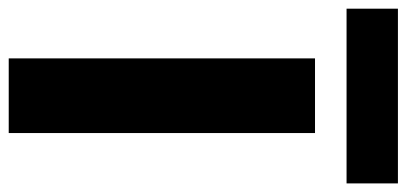

<svg xmlns="http://www.w3.org/2000/svg" viewBox="-318 -666 932 440"><g transform="rotate(90 148.0 -446.0)"><path d="M61.8 0V-701.9H232.9V0ZM-52.1 -774.2V-891.9H348.3V-774.2Z"/></g></svg>

Font: Poppins Variable
Style: Regular
Weight: 100
Designer: Jonny Pinhorn
Foundry: Indian Type Foundry
Version: Version 6.000